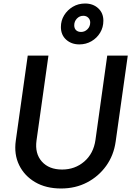

<svg xmlns="http://www.w3.org/2000/svg" viewBox="-20 -1062 752 1094"><path d="M328 12Q242 12 180.5 -24Q119 -60 89 -121.5Q59 -183 70 -261L138 -745H256L188 -261Q178 -187 218.5 -141.5Q259 -96 334 -96Q407 -96 460 -141.5Q513 -187 524 -265L591 -745H708L639 -255Q628 -177 585 -117Q542 -57 476 -22.5Q410 12 328 12ZM432 -809Q387 -809 357 -836Q327 -863 327 -908Q327 -945 345.5 -975Q364 -1005 395 -1023.5Q426 -1042 465 -1042Q510 -1042 539.5 -1015Q569 -988 569 -944Q569 -906 550.5 -875.5Q532 -845 501 -827Q470 -809 432 -809ZM442 -880Q463 -880 478.5 -895.5Q494 -911 494 -934Q494 -950 483 -961Q472 -972 455 -972Q433 -972 418 -956Q403 -940 403 -918Q403 -900 413.5 -890Q424 -880 442 -880Z"/></svg>

Font: Plus Jakarta Sans SemiBold
Style: Italic
Weight: 600
Italic angle: -8°
Designer: Gumpita Rahayu
Foundry: Tokotype
Version: Version 2.071; ttfautohint (v1.8.4.7-5d5b);gftools[0.9.29]